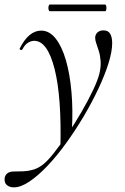

<svg xmlns="http://www.w3.org/2000/svg" viewBox="-78 -527 541 828"><path d="M-18.2 281Q-36.2 281 -48.3 271.3Q-60.4 261.6 -57.8 239.4Q-51.4 212.6 -18.2 212.6Q2.8 212.6 23.4 211.7Q44 210.8 63.6 205.2Q83.2 199.6 100.6 187.6Q122.6 172.6 151.8 136.1Q181 99.6 213 52.3Q245 5 273.9 -45Q302.8 -95 323.6 -138.9Q344.4 -182.8 351 -211Q357.6 -239.8 355.9 -263.7Q354.2 -287.6 348.3 -306.4Q342.4 -325.2 337.4 -339.4Q332.4 -353.6 332.4 -363.4Q332.4 -377.6 342 -386.8Q351.6 -396 368 -396Q389 -396 397.4 -380.9Q405.8 -365.8 405.8 -341.2Q405.8 -305.2 390.1 -254.7Q374.4 -204.2 346.7 -145.2Q319 -86.2 283.6 -26.4Q248.2 33.4 208.4 88.7Q168.6 144 127.8 187.1Q87 230.2 49.4 255.6Q11.8 281 -18.2 281ZM182.4 113.4Q188.2 -108.4 157.4 -229.7Q126.6 -351 69.4 -351Q56.4 -351 42.8 -342.8Q29.2 -334.6 18.8 -314.4Q16.8 -310.4 11.3 -311.9Q5.8 -313.4 6.8 -317.4Q25.6 -355.4 49 -375.2Q72.4 -395 99.6 -395Q135 -395 162 -360.9Q189 -326.8 206.2 -267.4Q223.4 -208 230.2 -130.4Q237 -52.8 232 35.2ZM136.8 -478.6Q133.2 -478.6 131.5 -485.8Q129.8 -493 131.5 -500.2Q133.2 -507.4 136.8 -507.4H374.4Q379 -507.4 380.3 -500.2Q381.6 -493 380.3 -485.8Q379 -478.6 374.4 -478.6Z"/></svg>

Font: Cormorant Light
Style: Italic
Weight: 300
Italic angle: -10°
Designer: Christian Thalmann (Catharsis Fonts)
Foundry: Catharsis Fonts
Version: Version 4.000